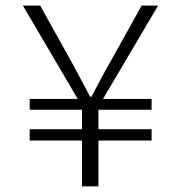

<svg xmlns="http://www.w3.org/2000/svg" viewBox="-20 -659 640 679"><path d="M270 0V-162.1H85V-202.1H270V-271H85V-309.1H254.9L61 -639.2H122.1L225.1 -454.1Q238.8 -430.2 262.9 -384Q287.1 -337.9 298.8 -316.9H303.2Q357.9 -420.4 377.9 -454.1L481 -639.2H539.1L344.2 -309.1H516.1V-271H328.1V-202.1H516.1V-162.1H328.1V0Z"/></svg>

Font: Office Code Pro Light
Style: Regular
Weight: 300
Designer: Nathan Rutzky & Paul D. Hunt
Foundry: Adobe Systems Incorporated
Version: Version 1.004;PS 001.004;hotconv 1.0.70;makeotf.lib2.5.58329